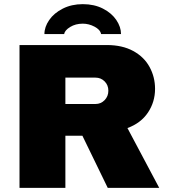

<svg xmlns="http://www.w3.org/2000/svg" viewBox="-20 -905 818 925"><path d="M74 -688H495Q569 -688 621.5 -659.5Q674 -631 700.5 -582.5Q727 -534 727 -477Q727 -414 693 -363Q659 -312 594 -288L747 0H499L377 -251H295V0H74ZM440 -404Q466 -404 484 -422.5Q502 -441 502 -468Q502 -495 484 -513Q466 -531 440 -531H295V-404ZM379 -885Q434 -885 476 -863.5Q518 -842 540.5 -808.5Q563 -775 563 -741H467Q463 -762 435.5 -776.5Q408 -791 379 -791Q344 -791 318 -775Q292 -759 289 -741H194Q194 -775 217 -808.5Q240 -842 282.5 -863.5Q325 -885 379 -885Z"/></svg>

Font: Archivo Black
Style: Regular
Weight: 400
Designer: Hector Gatti
Foundry: Omnibus-Type
Version: Version 1.101; ttfautohint (v1.8)